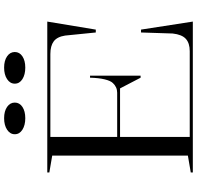

<svg xmlns="http://www.w3.org/2000/svg" viewBox="-32 -926 958 934"><g transform="rotate(-90 447.0 -459.0)"><path d="M75 0V-10L157 -24V-684L75 -698V-708H809L770 -472H756L741 -621Q735 -660 713 -676.5Q691 -693 651 -693H248V-368H463Q477 -368 489 -373.5Q501 -379 510 -389Q521 -400 528 -429Q535 -458 536 -500H546V-254H536L484 -354H248V-15H665Q704 -15 725 -34Q746 -53 751 -98L756 -252H770L809 0ZM585 -918Q619 -918 640 -903.5Q661 -889 661 -866Q661 -843 640 -829Q619 -815 585 -815Q551 -815 529 -829Q507 -843 507 -866Q507 -889 529 -903.5Q551 -918 585 -918ZM339 -918Q373 -918 394 -903.5Q415 -889 415 -866Q415 -843 394 -829Q373 -815 339 -815Q305 -815 283 -829Q261 -843 261 -866Q261 -889 283 -903.5Q305 -918 339 -918Z"/></g></svg>

Font: Kalnia SemiExpanded Light
Style: Regular
Weight: 300
Width: 6
Designer: Frida Medrano
Foundry: Frida Medrano
Version: Version 1.105